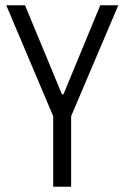

<svg xmlns="http://www.w3.org/2000/svg" viewBox="-20 -708 473 728"><path d="M181.7 0V-267.4L3.7 -688H74.8L215 -350.2H220.5L360.2 -688H428.6L249.7 -267.4V0Z"/></svg>

Font: Saira Thin Condensed
Style: Regular
Weight: 100
Width: 3
Version: Version 1.101